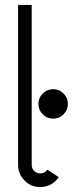

<svg xmlns="http://www.w3.org/2000/svg" viewBox="-20 -746 301 775"><path d="M108 -726V-81Q108 -65 118.5 -55.5Q129 -46 143 -46Q160 -46 171 -61L217 -31Q190 9 141 9Q105 9 79 -17.5Q53 -44 53 -81V-726ZM195 -386Q219 -386 236.5 -368.5Q254 -351 254 -327Q254 -302 236.5 -284.5Q219 -267 195 -267Q170 -267 152.5 -284.5Q135 -302 135 -327Q135 -351 152.5 -368.5Q170 -386 195 -386Z"/></svg>

Font: Bellota
Style: Regular
Weight: 400
Designer: Kemie Guaida
Foundry: Kemie Guaida
Version: Version 1.000;PS 002.000;hotconv 1.0.70;makeotf.lib2.5.58329